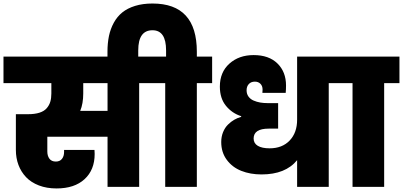

<svg xmlns="http://www.w3.org/2000/svg" viewBox="-34 -1062 2290 1091"><path d="M439 -530.8Q439 -473.6 421.9 -432.1H577.1V-589.8H439ZM-14.2 -589.8V-740.2H845.2V-589.8H756.8V0H577.1V-285.2H234.9V-201.2Q234.9 -176.3 246.8 -160.2Q258.8 -144 283.2 -144Q306.2 -144 318.1 -159.2Q330.1 -174.3 330.1 -198.2V-210H502.9Q503.9 -200.2 503.9 -187Q503.9 -96.7 446.5 -43.9Q389.2 8.8 287.1 8.8Q231.4 8.8 187 -8.3Q142.6 -25.4 114.3 -55.2Q85.9 -85 71 -124.5Q56.2 -164.1 56.2 -210V-413.1H125Q163.6 -413.1 190.2 -421.6Q216.8 -430.2 231.2 -446.8Q245.6 -463.4 251.7 -483.6Q257.8 -503.9 257.8 -530.8V-589.8Z M576.7 -701.2V-768.1Q576.7 -816.9 585.2 -857.7Q593.8 -898.4 612.8 -933.1Q631.8 -967.8 661.1 -991.5Q690.4 -1015.1 733.9 -1028.6Q777.3 -1042 832.5 -1042Q1084.5 -1042 1084.5 -768.1V-740.2H1171.4V-589.8H1084.5V0H904.8V-589.8H816.4V-740.2H909.7V-775.9Q909.7 -890.1 832.5 -890.1Q751.5 -890.1 751.5 -775.9V-701.2Z M1452.1 -70.8Q1388.2 -70.8 1337.2 -91.1Q1286.1 -111.3 1254.6 -153.8Q1223.1 -196.3 1223.1 -254.9Q1223.1 -285.6 1233.6 -311.3Q1244.1 -336.9 1261.5 -354Q1278.8 -371.1 1297.6 -381.8Q1316.4 -392.6 1336.4 -397.9V-401.9Q1285.2 -418 1250.2 -460.4Q1215.3 -502.9 1215.3 -569.8Q1215.3 -651.9 1269.5 -700.4Q1323.7 -749 1407.2 -749Q1494.1 -749 1542.7 -701.2Q1591.3 -653.3 1591.3 -576.2Q1591.3 -553.7 1589.4 -534.2H1457Q1458 -543.9 1458 -553.2Q1458 -573.7 1445.8 -585.9Q1433.6 -598.1 1414.1 -598.1Q1392.6 -598.1 1379.9 -584.5Q1367.2 -570.8 1367.2 -548.8Q1367.2 -528.3 1377.9 -513.4Q1388.7 -498.5 1406.7 -490.7Q1424.8 -482.9 1444.3 -479.5Q1463.9 -476.1 1485.4 -476.1H1546.4V-331.1H1493.2Q1407.2 -331.1 1407.2 -274.9Q1407.2 -247.6 1430.9 -233.4Q1454.6 -219.2 1498 -219.2Q1569.8 -219.2 1612.1 -263.7Q1654.3 -308.1 1654.3 -381.8V-740.2H1918.5V-589.8H1834V0H1654.3V-151.9Q1588.4 -70.8 1452.1 -70.8Z M1969.2 0V-589.8H1880.9V-740.2H2235.8V-589.8H2148.9V0Z"/></svg>

Font: Poppins ExtraBold
Style: Regular
Weight: 800
Designer: Ninad Kale (Devanagari), Jonny Pinhorn (Latin)
Foundry: Indian Type Foundry
Version: Version 3.200;PS 1.000;hotconv 16.6.54;makeotf.lib2.5.65590